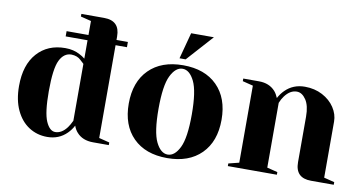

<svg xmlns="http://www.w3.org/2000/svg" viewBox="-71 -883 2042 1080"><g transform="rotate(10 950.0 -342.5)"><path d="M40 -240Q40 -361 100 -428Q160 -495 260 -495Q308 -495 344 -475Q359 -468 375 -455V-560H250V-590H375V-670L315 -685V-700H445Q535 -700 535 -610V-590H600V-560H535V-30L595 -15V0H505Q445 0 412 -37Q398 -52 390 -75Q377 -50 357 -30Q312 15 245 15Q187 15 140.5 -15Q94 -45 67 -102.5Q40 -160 40 -240ZM352 -60Q363 -75 375 -100V-425Q374 -425 354 -444.5Q334 -464 300 -465Q257 -465 233.5 -417Q210 -369 210 -240Q210 -118 231.5 -69Q253 -20 285 -20Q322 -20 352 -60Z M665 -250Q665 -374 735.5 -444.5Q806 -515 930 -515Q1054 -515 1124.5 -444.5Q1195 -374 1195 -250Q1195 -126 1124.5 -55.5Q1054 15 930 15Q806 15 735.5 -55.5Q665 -126 665 -250ZM1025 -250Q1025 -383 997.5 -439Q970 -495 930 -495Q890 -495 862.5 -439Q835 -383 835 -250Q835 -117 862.5 -61Q890 -5 930 -5Q970 -5 997.5 -61Q1025 -117 1025 -250ZM902 -550 942 -700H1072L937 -550Z M1275 -15 1335 -30V-470L1275 -485V-500H1365Q1424 -500 1458 -462Q1471 -447 1480 -425Q1494 -451 1513 -470Q1558 -515 1625 -515Q1681 -515 1725.5 -491.5Q1770 -468 1795 -430Q1820 -392 1820 -350V-30L1880 -15V0H1750Q1660 0 1660 -90V-350Q1660 -413 1637.5 -446.5Q1615 -480 1585 -480Q1547 -480 1517 -440Q1504 -423 1495 -400V-30L1555 -15V0H1275Z"/></g></svg>

Font: Yeseva One
Style: Regular
Weight: 400
Designer: Jovanny Lemonad
Foundry: Jovanny Lemonad
Version: Version 2.000